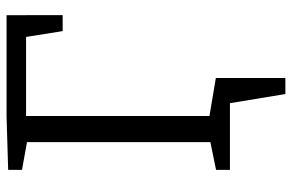

<svg xmlns="http://www.w3.org/2000/svg" viewBox="-176 -562 911 600"><g transform="rotate(-90 280.0 -262.5)"><path d="M48.7 0V-43.3L146.3 -63.3L135.3 -49V-650L149 -631.7L48.7 -649.7V-693L216 -698H532L532.3 -522.7H482.3L462.3 -648L482 -637H202.3L217 -651.7V-49L204.7 -63.3L322 -43.3V0ZM179 -70.3 335.7 -44 335.7 173.3H285.7L257 0H179Z"/></g></svg>

Font: Bitter Thin
Style: Regular
Weight: 100
Designer: Sol Matas, and Bitter project Authors
Foundry: Sol Matas
Version: Version 2.002